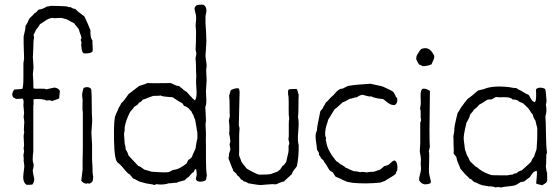

<svg xmlns="http://www.w3.org/2000/svg" viewBox="-20 -823 2487 853"><path d="M84 -542 87 -562Q84 -650 85 -661Q86 -667 90 -683Q94 -699 93 -707Q104 -723 110 -740L131 -761Q132 -764 136.5 -766Q141 -768 142 -770Q143 -772 146.5 -775Q150 -778 151 -780Q172 -783 188 -794Q191 -794 194 -794.5Q197 -795 201 -796Q205 -797 207 -797Q215 -797 237 -796.5Q259 -796 273 -795Q289 -790 295 -791Q301 -785 315 -783Q323 -773 355 -750Q371 -717 382 -688Q380 -657 391 -642Q390 -635 391.5 -618.5Q393 -602 391 -594Q381 -584 352 -586Q345 -590 343 -604.5Q341 -619 341 -620Q340 -623 341 -626.5Q342 -630 342 -631Q343 -634 341 -638Q339 -642 339 -644Q338 -647 340 -650Q342 -653 342 -655Q341 -662 336.5 -673Q332 -684 331 -691Q328 -697 320 -706Q312 -715 309 -720Q287 -730 284 -734Q282 -735 271.5 -738.5Q261 -742 255 -743Q252 -744 238.5 -743Q225 -742 222 -742Q221 -742 216.5 -743Q212 -744 210 -743Q197 -742 179 -729.5Q161 -717 158 -716Q149 -700 140 -691Q140 -689 129 -668Q129 -666 130.5 -661.5Q132 -657 131 -653Q128 -645 128 -608Q126 -582 126 -570Q129 -525 129 -524Q129 -519 127.5 -508.5Q126 -498 126 -493Q126 -487 127 -476.5Q128 -466 128 -461Q128 -435 129 -430Q137 -428 158 -429Q179 -430 186 -426Q192 -428 205 -430.5Q218 -433 222 -434Q241 -431 246 -419Q245 -414 244.5 -403Q244 -392 243 -387Q240 -383 228.5 -380Q217 -377 213 -374Q198 -380 188 -376Q167 -386 129 -382Q128 -378 129 -368Q130 -358 128 -354V-149Q128 -146 126.5 -137Q125 -128 126 -124Q125 -120 125.5 -111Q126 -102 128 -99Q131 -90 128 -75Q124 -70 127 -53Q130 -36 132 -29Q133 -18 125 -4Q121 -2 110.5 -2Q100 -2 98 -2Q86 -10 84 -26Q82 -36 85 -57.5Q88 -79 88 -86L85 -111Q85 -113 85.5 -116.5Q86 -120 85 -122Q85 -125 84.5 -128.5Q84 -132 84 -133L87 -151Q87 -153 86 -157Q85 -161 85 -163Q85 -166 86 -170.5Q87 -175 87 -177Q87 -183 86 -195.5Q85 -208 85 -218Q85 -228 88 -236Q85 -241 86.5 -258.5Q88 -276 88 -281Q88 -285 86.5 -293Q85 -301 85 -305Q85 -307 86 -312.5Q87 -318 87 -321Q84 -354 84 -356Q84 -358 84.5 -363Q85 -368 85 -371Q85 -374 84 -378Q83 -382 80 -385Q75 -385 65 -384Q55 -383 49 -384Q48 -386 44 -387.5Q40 -389 38 -392Q29 -406 43 -425Q48 -426 61 -426.5Q74 -427 79 -428Q84 -437 84 -480ZM341 -20 347 -70Q347 -75 347 -81.5Q347 -88 347 -96.5Q347 -105 347 -110Q347 -118 347.5 -135.5Q348 -153 348 -162Q348 -189 348 -244.5Q348 -300 348 -327Q346 -331 346.5 -351.5Q347 -372 347 -379Q344 -401 345 -406Q346 -408 347.5 -418.5Q349 -429 353 -433Q372 -441 385 -428Q388 -411 388 -322Q388 -317 389 -301.5Q390 -286 389 -277Q389 -269 387.5 -255Q386 -241 386 -234Q386 -225 387.5 -207Q389 -189 389 -181V-111Q391 -89 391 -76Q391 -50 393 -45Q392 -43 393 -42Q394 -41 394 -40Q394 -20 388 -13Q386 -13 382.5 -10Q379 -7 377 -7Q376 -7 373.5 -8Q371 -9 369 -9Q368 -9 366.5 -8Q365 -7 363 -7Q351 -8 341 -20Z M896 -671V-660Q898 -643 896 -622Q896 -614 894.5 -599Q893 -584 893 -577Q893 -568 895.5 -553Q898 -538 898 -531Q898 -528 897 -522Q896 -516 896 -512Q896 -504 897 -489Q898 -474 898 -466Q898 -459 896.5 -443Q895 -427 895 -419Q895 -410 896 -394.5Q897 -379 896.5 -367.5Q896 -356 892 -347Q892 -346 893.5 -322.5Q895 -299 895 -288Q895 -284 894 -278Q893 -272 893 -269Q893 -263 894 -250.5Q895 -238 895 -231Q894 -203 895 -175Q895 -165 895 -116Q895 -67 899 -44Q898 -42 897 -33Q896 -24 893 -22Q885 -16 870 -16Q855 -16 851 -25Q850 -29 850.5 -31.5Q851 -34 852.5 -39Q854 -44 854 -47Q854 -61 851 -72Q846 -72 843.5 -65.5Q841 -59 840 -58Q833 -56 826 -46Q819 -36 813 -34Q811 -33 807 -28.5Q803 -24 800 -22Q773 -16 765 -11Q759 -12 748 -10Q737 -8 731 -9Q708 -1 680 -4Q676 -5 674 -4.5Q672 -4 669.5 -2.5Q667 -1 665 -1Q660 -4 646.5 -5.5Q633 -7 630 -8Q625 -9 615.5 -12Q606 -15 600 -16Q582 -26 572 -30Q570 -30 568 -34Q566 -38 564 -39Q563 -41 560 -43.5Q557 -46 556 -49Q552 -50 549 -52.5Q546 -55 543 -58.5Q540 -62 538 -64Q536 -66 524.5 -80Q513 -94 505 -99Q488 -106 486.5 -203Q485 -300 494 -312Q495 -317 499.5 -325.5Q504 -334 505 -339Q507 -344 512 -351.5Q517 -359 518 -364Q530 -373 551 -405Q560 -411 575.5 -423.5Q591 -436 598 -441Q628 -450 635 -454Q653 -453 688 -453.5Q723 -454 739 -454Q742 -453 749.5 -449Q757 -445 763 -443Q769 -441 776 -441Q777 -438 783.5 -434Q790 -430 792 -427Q794 -424 801 -420Q808 -416 810 -414Q812 -411 818.5 -404.5Q825 -398 828 -394Q830 -393 833 -389Q836 -385 838 -384Q845 -376 847 -378Q852 -387 853 -399.5Q854 -412 852.5 -431.5Q851 -451 851 -458Q851 -462 851.5 -471Q852 -480 852 -485Q852 -490 851.5 -498Q851 -506 851 -511Q851 -548 849 -559Q848 -565 850 -571.5Q852 -578 852 -581Q853 -586 851 -593Q849 -600 849 -604Q851 -631 851 -685Q849 -701 849 -708Q849 -714 850.5 -728Q852 -742 851 -750Q851 -756 847.5 -768.5Q844 -781 844 -788Q849 -793 849 -796Q854 -802 869 -802Q882 -804 888 -799Q903 -786 893 -752V-720Q893 -712 894.5 -696Q896 -680 896 -671ZM847 -291Q840 -305 840 -310Q831 -324 830 -329Q825 -333 817 -343Q815 -344 808.5 -348Q802 -352 797 -353Q794 -360 789 -365Q780 -369 765.5 -378.5Q751 -388 747 -391Q741 -392 721.5 -393Q702 -394 693 -399Q689 -397 661 -397Q657 -396 649.5 -393Q642 -390 638 -389Q629 -384 614 -380Q606 -368 597 -367Q596 -363 592.5 -359.5Q589 -356 583.5 -353Q578 -350 576 -348Q575 -347 574 -345Q573 -343 572 -342Q567 -337 561 -329Q556 -324 556 -321Q540 -291 534 -258Q535 -246 531 -228Q534 -186 534 -184Q534 -183 536.5 -174.5Q539 -166 538 -159Q546 -150 551 -132Q558 -124 572.5 -109Q587 -94 594 -86Q602 -85 622 -69Q629 -68 639 -64.5Q649 -61 654 -60Q705 -56 729 -58Q740 -63 748 -68Q765 -69 781 -78Q797 -87 808 -96Q809 -98 812.5 -104Q816 -110 817 -113Q826 -117 833 -126Q835 -134 841 -146Q847 -158 849 -164Q853 -196 857 -208Q857 -210 857 -225.5Q857 -241 855 -241Q855 -247 847 -291Z M1184 -50 1216 -62Q1217 -66 1221 -67Q1225 -69 1229.5 -77Q1234 -85 1235 -86Q1240 -87 1244.5 -94Q1249 -101 1251 -102Q1252 -109 1255.5 -121.5Q1259 -134 1261 -145.5Q1263 -157 1262 -170Q1261 -174 1263 -178Q1265 -182 1265 -185Q1266 -188 1264 -193.5Q1262 -199 1262 -201Q1261 -204 1262 -210.5Q1263 -217 1263 -219Q1263 -222 1263 -228.5Q1263 -235 1263 -240.5Q1263 -246 1263 -252Q1263 -255 1263 -273.5Q1263 -292 1265 -293Q1262 -309 1262.5 -340.5Q1263 -372 1262 -392Q1257 -417 1262 -425Q1266 -428 1298 -428Q1301 -425 1303 -415.5Q1305 -406 1307 -403Q1306 -387 1306 -352Q1306 -317 1304 -302Q1309 -283 1305 -239Q1301 -195 1307 -178Q1308 -129 1299 -85Q1297 -81 1291 -74Q1285 -67 1281.5 -61Q1278 -55 1276 -48Q1272 -46 1267 -40.5Q1262 -35 1258 -33Q1257 -30 1250.5 -25.5Q1244 -21 1243 -17Q1234 -16 1221.5 -10.5Q1209 -5 1206 -4Q1193 -6 1169.5 -3.5Q1146 -1 1139 -1Q1128 -1 1108 -4.5Q1088 -8 1082 -9Q1074 -16 1063 -17Q1057 -25 1050 -26Q1045 -37 1033 -45Q1032 -51 1024.5 -56.5Q1017 -62 1016 -64Q1017 -67 1011 -78Q996 -118 995 -119Q995 -122 996.5 -128Q998 -134 997 -138Q998 -142 1000 -147.5Q1002 -153 1003 -157Q1004 -161 1002 -169.5Q1000 -178 1000 -181Q1000 -184 1002 -189.5Q1004 -195 1003 -198Q1001 -221 998 -228Q1001 -253 997 -288Q998 -291 999 -297.5Q1000 -304 1001 -307Q1000 -319 1000 -351Q1000 -383 998 -398Q999 -400 1001.5 -410Q1004 -420 1006 -423Q1030 -434 1041 -430Q1046 -422 1044 -395Q1043 -374 1042.5 -331.5Q1042 -289 1041 -267Q1041 -264 1043 -259Q1045 -254 1044 -250Q1042 -231 1042.5 -191Q1043 -151 1042 -133Q1043 -129 1047 -120Q1051 -111 1052 -105Q1055 -100 1076 -74Q1113 -52 1131 -47Q1170 -47 1184 -50Z M1736 -400 1739 -392Q1740 -391 1742 -390L1744 -388Q1749 -365 1733 -356Q1721 -356 1712.5 -360.5Q1704 -365 1695.5 -372.5Q1687 -380 1681 -383Q1646 -386 1629 -395Q1620 -393 1606.5 -397.5Q1593 -402 1589 -402Q1576 -399 1566 -391Q1559 -391 1549 -387.5Q1539 -384 1533 -384Q1530 -382 1524 -378.5Q1518 -375 1513 -372.5Q1508 -370 1503 -369Q1498 -365 1486 -353.5Q1474 -342 1466 -337Q1461 -330 1452 -314Q1443 -298 1438 -291Q1438 -288 1430 -265Q1423 -240 1425 -220L1429 -208L1427 -202Q1427 -201 1429 -195Q1432 -169 1449 -142Q1453 -134 1462 -123Q1471 -112 1474 -107Q1482 -103 1492 -94Q1492 -93 1493.5 -92.5Q1495 -92 1497 -91.5Q1499 -91 1500 -90Q1501 -88 1511 -83L1512 -80Q1528 -74 1529 -72Q1532 -70 1539.5 -67.5Q1547 -65 1550 -63Q1552 -63 1563.5 -61.5Q1575 -60 1580 -58Q1590 -61 1608 -57Q1623 -60 1641 -60Q1643 -61 1667 -69Q1676 -74 1687 -85Q1691 -85 1704 -90Q1709 -92 1717 -100.5Q1725 -109 1733 -110Q1741 -107 1744 -94.5Q1747 -82 1745 -69Q1745 -66 1741.5 -60.5Q1738 -55 1739 -52Q1732 -44 1714 -34Q1696 -24 1690 -19Q1674 -14 1671 -12Q1604 -5 1545 -11Q1528 -15 1520 -16Q1518 -18 1508.5 -21Q1499 -24 1496 -28Q1491 -29 1483 -33Q1475 -37 1471 -38Q1459 -55 1459 -57Q1447 -63 1443 -68Q1426 -98 1421 -102Q1419 -111 1408 -118Q1401 -132 1397 -134Q1398 -140 1396.5 -144Q1395 -148 1392 -152Q1389 -156 1388 -159Q1388 -168 1385 -186.5Q1382 -205 1382 -218Q1382 -231 1388 -243Q1388 -260 1403 -328Q1404 -331 1409.5 -336.5Q1415 -342 1416 -347Q1417 -350 1421.5 -356.5Q1426 -363 1427 -367Q1433 -371 1441.5 -381Q1450 -391 1455 -395Q1461 -399 1468.5 -408.5Q1476 -418 1484 -423.5Q1492 -429 1504 -430Q1518 -438 1526 -441Q1556 -447 1626 -451Q1633 -449 1653 -445Q1673 -441 1682 -438Q1720 -421 1728 -414Q1729 -413 1736 -400Z M1897 -537Q1878 -529 1858 -529Q1855 -530 1850.5 -533Q1846 -536 1842 -536Q1830 -555 1829 -561Q1829 -566 1830 -570.5Q1831 -575 1833.5 -579.5Q1836 -584 1837 -586Q1848 -603 1851 -605Q1867 -612 1881 -607Q1895 -602 1908 -578Q1912 -570 1905 -555Q1898 -540 1897 -537ZM1890 -419 1888 -244Q1888 -183 1890 -173Q1889 -170 1888 -163Q1887 -156 1885 -153Q1888 -141 1886.5 -105Q1885 -69 1886 -55Q1887 -49 1888.5 -42Q1890 -35 1891.5 -28.5Q1893 -22 1894 -19Q1896 -10 1888 -7Q1880 -4 1866 -4Q1851 -7 1842 -22Q1841 -31 1845.5 -46.5Q1850 -62 1850 -69Q1851 -74 1850 -82Q1849 -90 1849 -93Q1849 -96 1849.5 -104Q1850 -112 1850 -115Q1850 -122 1847.5 -135Q1845 -148 1845 -153Q1845 -162 1847 -186V-277Q1849 -285 1851 -290Q1848 -297 1849 -315Q1850 -333 1846 -340L1849 -358Q1850 -366 1849 -382Q1848 -398 1849 -409.5Q1850 -421 1855 -427Q1868 -434 1890 -419Z M2362 -8Q2362 -13 2364.5 -35.5Q2367 -58 2364 -64Q2356 -63 2351 -58.5Q2346 -54 2341 -46.5Q2336 -39 2334 -36Q2329 -33 2321 -26.5Q2313 -20 2309 -17Q2307 -16 2301.5 -15.5Q2296 -15 2293 -14Q2275 -2 2269 0Q2260 3 2237.5 5Q2215 7 2206 10Q2190 6 2183 10Q2169 4 2151 5Q2127 0 2121 0Q2120 -2 2113 -3.5Q2106 -5 2104 -8Q2102 -8 2096.5 -11Q2091 -14 2087 -14Q2085 -15 2082 -18.5Q2079 -22 2077 -23Q2076 -26 2071 -27.5Q2066 -29 2065 -30Q2063 -34 2055 -41Q2047 -48 2044 -52Q2043 -53 2036 -61Q2029 -69 2025 -74Q2023 -82 2016 -97Q2009 -112 2008 -123Q2007 -128 2001.5 -133Q1996 -138 1995 -143Q1997 -152 1995 -183Q1995 -214 1994 -217Q1995 -220 1996 -227.5Q1997 -235 1998 -238Q1998 -253 2000.5 -267Q2003 -281 2007 -296.5Q2011 -312 2013 -321Q2017 -326 2023.5 -337.5Q2030 -349 2035 -354Q2040 -363 2058 -384Q2071 -392 2104 -421Q2127 -427 2129 -427Q2168 -444 2241 -436Q2265 -431 2274 -432Q2278 -428 2287.5 -423.5Q2297 -419 2301 -416Q2320 -404 2328 -402Q2331 -399 2335.5 -390Q2340 -381 2344.5 -376Q2349 -371 2356 -369Q2362 -374 2362 -400Q2362 -404 2361.5 -414.5Q2361 -425 2362 -427Q2369 -434 2382 -433.5Q2395 -433 2402 -427Q2405 -420 2406 -400Q2407 -380 2408 -375Q2408 -373 2407.5 -369.5Q2407 -366 2406.5 -363.5Q2406 -361 2405 -359Q2411 -330 2403 -306Q2405 -285 2405.5 -230.5Q2406 -176 2410 -146Q2410 -143 2408 -138Q2406 -133 2407 -129Q2407 -90 2405 -83Q2406 -80 2406.5 -74Q2407 -68 2408 -63Q2409 -58 2411 -55Q2410 -52 2411 -35Q2412 -18 2408 -14Q2407 -10 2389 0Q2365 -5 2362 -8ZM2099 -80 2110 -71Q2131 -55 2164 -45Q2170 -44 2235 -44Q2249 -48 2257 -47Q2263 -53 2274 -53Q2286 -64 2298 -66Q2305 -73 2319.5 -85.5Q2334 -98 2340 -105Q2345 -120 2353 -127Q2354 -134 2358.5 -145Q2363 -156 2364 -162Q2368 -207 2367 -254Q2360 -279 2359 -287Q2351 -296 2347 -313Q2346 -316 2342.5 -319.5Q2339 -323 2337 -326Q2337 -330 2333 -333.5Q2329 -337 2329 -340L2304 -364Q2291 -369 2290 -370Q2287 -370 2284 -373.5Q2281 -377 2277 -378Q2265 -382 2257 -381Q2252 -388 2238 -390Q2224 -392 2210.5 -391Q2197 -390 2184 -392Q2180 -391 2173 -386.5Q2166 -382 2162 -381Q2158 -382 2152 -381Q2146 -380 2145 -380Q2115 -360 2109 -358Q2096 -342 2085 -336Q2084 -330 2069 -315Q2067 -302 2052 -277Q2051 -272 2044.5 -242Q2038 -212 2041 -197Q2045 -166 2046 -157Q2050 -150 2054 -134Q2061 -125 2068 -107Q2073 -103 2081 -94.5Q2089 -86 2093 -83Z"/></svg>

Font: FuturaRenner Light
Style: Regular
Weight: 300
Designer: BSozoo
Foundry: BSozoo
Version: Version 1.001;PS 001.001;hotconv 1.0.70;makeotf.lib2.5.58329